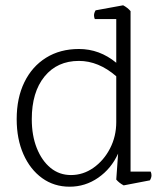

<svg xmlns="http://www.w3.org/2000/svg" viewBox="-20 -695 628 725"><path d="M546 -14 447 5Q430 -4 419 -17L426 -115Q400 -58 351 -24Q302 10 243 10Q184 10 139 -22.5Q94 -55 68.5 -112.5Q43 -170 43 -245Q43 -325 72 -384.5Q101 -444 154 -477Q207 -510 278 -510Q356 -510 419 -458V-623H338Q335 -630 335 -637Q335 -646 341 -656L445 -675Q462 -666 473 -653V-47H549Q552 -40 552 -33Q552 -24 546 -14ZM419 -234V-407Q352 -465 278 -465Q196 -465 148 -406Q100 -347 100 -245Q100 -183 119 -135.5Q138 -88 171 -61Q204 -34 248 -34Q294 -34 333 -61.5Q372 -89 395.5 -134.5Q419 -180 419 -234Z"/></svg>

Font: Scope One
Style: Regular
Weight: 400
Designer: Dalton Maag Ltd
Foundry: Dalton Maag Ltd
Version: Version 1.002; ttfautohint (v1.4.1) -l 11 -r 50 -G 50 -x 14 